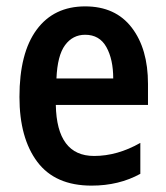

<svg xmlns="http://www.w3.org/2000/svg" viewBox="-20 -572 521 602"><path d="M247 -552Q342 -552 393 -485.5Q444 -419 444 -309V-243H155Q158 -83 275 -83Q348 -83 420 -124V-27Q353 10 267 10Q153 10 97 -64.5Q41 -139 41 -268Q41 -406 95 -479Q149 -552 247 -552ZM247 -463Q208 -463 184 -430.5Q160 -398 157 -326H335Q335 -386 313.5 -424.5Q292 -463 247 -463Z"/></svg>

Font: Noto Sans Kannada Condensed SemiBold
Style: Regular
Weight: 600
Width: 3
Designer: Jelle Bosma - Monotype Design Team
Foundry: Monotype Imaging Inc.
Version: Version 2.005; ttfautohint (v1.8.4.7-5d5b)